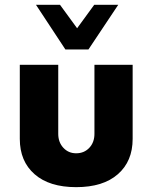

<svg xmlns="http://www.w3.org/2000/svg" viewBox="-20 -770 636 800"><path d="M252.4 -564 129.9 -750H230L301.3 -652.3L372.6 -750H472.7L348.6 -564ZM297.4 9.8Q185.5 9.8 124 -44.2Q62.5 -98.1 62.5 -191.4V-500H222.7V-212.4Q222.7 -177.2 243.9 -154.3Q265.1 -131.3 297.4 -131.3Q330.6 -131.3 352.1 -154.1Q373.5 -176.8 373.5 -212.4V-500H532.7V-191.4Q532.7 -98.1 471.2 -44.2Q409.7 9.8 297.4 9.8Z"/></svg>

Font: Now Alt
Style: Bold
Weight: 700
Designer: Alfredo Marco Pradil
Foundry: Alfredo Marco Pradil
Version: Version 1.002;PS 001.002;hotconv 1.0.88;makeotf.lib2.5.64775